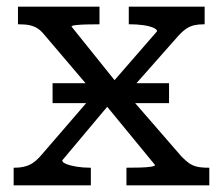

<svg xmlns="http://www.w3.org/2000/svg" viewBox="-20 -557 669 577"><path d="M138 -247V-307H488V-247ZM609 0H360V-53H362Q382 -53 401.5 -53.5Q421 -54 433.5 -56Q446 -58 446 -61L290 -251L283 -253L112 -454Q103 -465 93 -471.5Q83 -478 70 -481Q57 -484 37 -484H34V-537H279V-484H277Q258 -484 239 -483.5Q220 -483 207.5 -481.5Q195 -480 195 -477L342 -294L349 -290L526 -86Q537 -75 547 -67.5Q557 -60 570.5 -56.5Q584 -53 606 -53H609ZM21 0V-53H24Q51 -53 69.5 -62Q88 -71 106 -93L270 -283L313 -249L167 -75Q167 -69 179.5 -64Q192 -59 211 -56Q230 -53 250 -53H253V0ZM353 -265 312 -302 452 -463Q452 -469 440 -474Q428 -479 409.5 -481.5Q391 -484 371 -484H367V-537H595V-484H592Q576 -484 563 -481Q550 -478 538 -469.5Q526 -461 513 -446Z"/></svg>

Font: Roboto Serif
Style: Regular
Weight: 400
Designer: Greg Gazdowicz
Foundry: Commercial Type
Version: Version 1.008